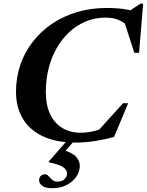

<svg xmlns="http://www.w3.org/2000/svg" viewBox="-20 -740 776 1014"><path d="M524.5 -64 487 -37 630 -195H657L582.5 -17Q537 -4 484.2 4.5Q431.5 13 380.5 13Q277 13 206.5 -20.2Q136 -53.5 100.2 -113.8Q64.5 -174 64.5 -254.5Q64.5 -330 87.2 -397Q110 -464 152.8 -519.2Q195.5 -574.5 254.8 -614.5Q314 -654.5 387 -676.2Q460 -698 543.5 -698Q574 -698 602.5 -695.8Q631 -693.5 659 -688Q687 -682.5 715.5 -672.5L641.5 -668L721.5 -720.5H736L714.5 -461H689.5L630 -645L667.5 -590.5Q638.5 -621 608.2 -634Q578 -647 538 -647Q482 -647 433.8 -627Q385.5 -607 346.5 -571Q307.5 -535 279.5 -486Q251.5 -437 236.8 -378.5Q222 -320 222 -256Q222 -185 245 -136.8Q268 -88.5 309.5 -63.8Q351 -39 406.5 -39Q434.5 -39 464.2 -44.8Q494 -50.5 524.5 -64ZM284 219Q307 219 320.5 206.5Q334 194 334 174.5Q334 158 314.5 143.5Q295 129 237 117L238.5 112L356 -22.5H395L284.5 104L302 49Q359 64 380.2 86.2Q401.5 108.5 401.5 135.5Q401.5 166 383 193Q364.5 220 331.8 237Q299 254 255.5 254Q220 254 203.2 241.5Q186.5 229 186.5 212Q186.5 198.5 195 189.5Q203.5 180.5 218.5 180.5Q228.5 180.5 236.5 190Q244.5 199.5 255.2 209.2Q266 219 284 219Z"/></svg>

Font: Newsreader 36pt
Style: Bold Italic
Weight: 700
Italic angle: -17°
Designer: Hugues Gentile
Foundry: Production Type
Version: Version 1.003